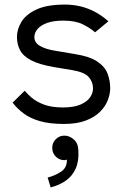

<svg xmlns="http://www.w3.org/2000/svg" viewBox="-20 -530 542 838"><path d="M395 -389Q372 -409 340 -424.5Q308 -440 256 -440Q214 -440 186 -430Q158 -420 144 -403.5Q130 -387 130 -368Q130 -344 154.5 -329.5Q179 -315 224 -308L307 -294Q371 -284 404.5 -261.5Q438 -239 449.5 -208.5Q461 -178 461 -145Q461 -121 451 -94Q441 -67 417.5 -43Q394 -19 355 -4Q316 11 259 11Q196 11 153.5 -1.5Q111 -14 83 -35Q55 -56 35 -82L88 -134Q99 -120 119 -103Q139 -86 172 -73.5Q205 -61 255 -61Q302 -61 331 -73.5Q360 -86 373 -105Q386 -124 386 -144Q386 -172 367.5 -193.5Q349 -215 295 -224L217 -237Q152 -248 116.5 -266.5Q81 -285 67.5 -311Q54 -337 54 -369Q54 -402 73.5 -434.5Q93 -467 139 -488.5Q185 -510 263 -510Q299 -510 332 -502Q365 -494 395 -478Q425 -462 453 -437ZM261 169Q239 169 223.5 153.5Q208 138 208 115Q208 93 223.5 77.5Q239 62 261 62Q283 62 302 78.5Q321 95 322 126Q325 173 310.5 205.5Q296 238 268 258Q240 278 201 288L188 245Q225 235 249 217.5Q273 200 272 166Q270 168 266.5 168.5Q263 169 261 169Z"/></svg>

Font: Nata Sans
Style: Regular
Weight: 400
Designer: Daniel Uzquiano Cruz
Version: Version 1.001